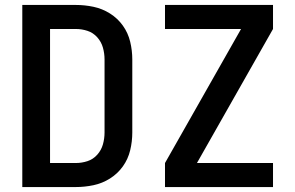

<svg xmlns="http://www.w3.org/2000/svg" viewBox="-20 -755 1192 775"><path d="M646 0H1082V-97H775L1082 -638V-735H646V-638H953L646 -97ZM70 0H286Q322 0 357.5 -7.5Q393 -15 424 -34.5Q455 -54 476 -83.5Q497 -113 505.5 -148.5Q514 -184 514 -220V-515Q514 -551 505.5 -586.5Q497 -622 476 -651.5Q455 -681 424 -700.5Q393 -720 357.5 -727.5Q322 -735 286 -735H70ZM182 -97V-638H286Q310 -638 333 -630.5Q356 -623 372.5 -604.5Q389 -586 395.5 -562.5Q402 -539 402 -515V-220Q402 -196 395.5 -172.5Q389 -149 372.5 -130.5Q356 -112 333 -104.5Q310 -97 286 -97Z"/></svg>

Font: Iosevka Sparkle Semibold
Style: Regular
Weight: 600
Designer: Belleve Invis
Foundry: Belleve Invis
Version: Version 4.5.0; ttfautohint (v1.8.3)